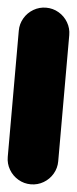

<svg xmlns="http://www.w3.org/2000/svg" viewBox="-52 -729 304 758"><g transform="rotate(5 100.0 -350.0)"><path d="M0 -100H200V-600H0ZM100 -200Q73 -200 50 -186.5Q27 -173 13.5 -150Q0 -127 0 -100Q0 -73 13.5 -50Q27 -27 50 -13.5Q73 0 100 0Q127 0 150 -13.5Q173 -27 186.5 -50Q200 -73 200 -100Q200 -127 186.5 -150Q173 -173 150 -186.5Q127 -200 100 -200ZM100 -700Q73 -700 50 -686.5Q27 -673 13.5 -650Q0 -627 0 -600Q0 -573 13.5 -550Q27 -527 50 -513.5Q73 -500 100 -500Q127 -500 150 -513.5Q173 -527 186.5 -550Q200 -573 200 -600Q200 -627 186.5 -650Q173 -673 150 -686.5Q127 -700 100 -700Z"/></g></svg>

Font: Wavefont ExtraBold
Style: Regular
Weight: 800
Monospace: yes
Version: Version 3.005;gftools[0.9.33]